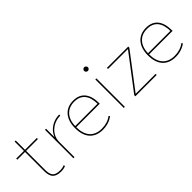

<svg xmlns="http://www.w3.org/2000/svg" viewBox="102 -1604 2483 2483"><g transform="rotate(-45 1344.0 -362.0)"><path d="M336 10Q255 10 219 -27.5Q183 -65 183 -150V-500H42V-520H183V-690H203V-520H419V-500H203V-150Q203 -74 233 -42Q263 -10 336 -10Q360 -10 377.5 -13.5Q395 -17 414 -25L422 -7Q402 2 382 6Q362 10 336 10Z M568 0V-520H588V-370H590Q609 -418 646.5 -454Q684 -490 733.5 -510Q783 -530 838 -530V-510Q769 -510 712 -479Q655 -448 621.5 -396Q588 -344 588 -280V0Z M1100 10Q984 10 921 -60Q858 -130 858 -260Q858 -386 920.5 -458Q983 -530 1093 -530Q1198 -530 1253 -463Q1308 -396 1308 -268Q1308 -264 1308 -263Q1308 -262 1308 -258H868V-278H1298L1288 -268Q1288 -388 1238.5 -449Q1189 -510 1093 -510Q992 -510 935 -444.5Q878 -379 878 -260Q878 -138 935.5 -74Q993 -10 1100 -10Q1151 -10 1196 -24Q1241 -38 1276 -66L1288 -50Q1251 -21 1202.5 -5.5Q1154 10 1100 10Z M1489 0V-520H1509V0ZM1499 -666Q1485 -666 1475 -676Q1465 -686 1465 -700Q1465 -714 1475 -724Q1485 -734 1499 -734Q1513 -734 1523 -724Q1533 -714 1533 -700Q1533 -686 1523 -676Q1513 -666 1499 -666Z M1701 0V-20L2064 -498V-500H1701V-520H2091V-500L1728 -22V-20H2091V0Z M2432 10Q2316 10 2253 -60Q2190 -130 2190 -260Q2190 -386 2252.5 -458Q2315 -530 2425 -530Q2530 -530 2585 -463Q2640 -396 2640 -268Q2640 -264 2640 -263Q2640 -262 2640 -258H2200V-278H2630L2620 -268Q2620 -388 2570.5 -449Q2521 -510 2425 -510Q2324 -510 2267 -444.5Q2210 -379 2210 -260Q2210 -138 2267.5 -74Q2325 -10 2432 -10Q2483 -10 2528 -24Q2573 -38 2608 -66L2620 -50Q2583 -21 2534.5 -5.5Q2486 10 2432 10Z"/></g></svg>

Font: M PLUS 2 Thin
Style: Regular
Weight: 100
Designer: Coji Morishita
Foundry: UNDERFOREST DESIGN
Version: Version 1.001